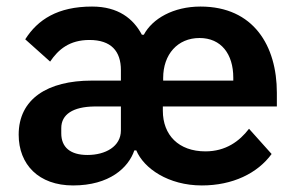

<svg xmlns="http://www.w3.org/2000/svg" viewBox="-20 -554 904 586"><path d="M607 -92C525 -92 477 -142 477 -216V-229H825V-271C825 -414 754 -534 592 -534C509 -534 445 -497 419 -448H413C387 -497 341 -534 261 -534C156 -534 95 -494 57 -434L133 -366C158 -403 192 -432 253 -432C319 -432 349 -398 349 -340V-308H260C125 -308 37 -252 37 -143C37 -52 98 12 203 12C314 12 372 -42 390 -95H396C419 -40 494 12 596 12C690 12 766 -25 809 -84L740 -161C711 -123 669 -92 607 -92ZM478 -308V-316C478 -388 522 -438 589 -438C655 -438 692 -389 692 -317V-308ZM349 -229V-156C349 -107 302 -81 247 -81C194 -81 167 -105 167 -147V-163C167 -205 203 -228 267 -229Z"/></svg>

Font: Braiins Sans SemiBold
Style: Regular
Weight: 600
Designer: Mike Abbink, Paul van der Laan, Pieter van Rosmalen, Jiri Chlebus, Lubos Buracinsky
Foundry: Bold Monday, Sudetype
Version: Version 1.000;hotconv 1.0.109;makeotfexe 2.5.65596